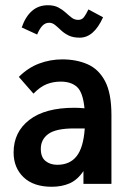

<svg xmlns="http://www.w3.org/2000/svg" viewBox="-20 -703 490 734"><path d="M178 11Q108 11 70 -25.5Q32 -62 32 -120Q32 -198 92 -244.5Q152 -291 264 -291Q281 -291 303 -289Q297 -350 274.5 -370.5Q252 -391 212 -391Q183 -391 158 -381Q133 -371 108 -345L52 -409Q87 -444 129.5 -460Q172 -476 218 -476Q272 -476 314.5 -457.5Q357 -439 381.5 -393Q406 -347 406 -263V0H299V-49Q276 -15 246 -2Q216 11 178 11ZM136 -134Q136 -102 154 -87.5Q172 -73 199 -73Q247 -73 273 -106Q299 -139 304 -212Q293 -212 282.5 -212Q272 -212 263 -212Q194 -212 165 -191Q136 -170 136 -134ZM318 -667 374 -637Q339 -559 285 -559Q259 -559 242 -567.5Q225 -576 213 -587.5Q201 -599 190.5 -607.5Q180 -616 168 -616Q153 -616 142 -604.5Q131 -593 122 -571L63 -598Q77 -639 102 -661Q127 -683 163 -683Q187 -683 203 -674.5Q219 -666 231 -655Q243 -644 254 -635.5Q265 -627 279 -627Q293 -627 301 -637.5Q309 -648 318 -667Z"/></svg>

Font: Inconsolata SemiCondensed Bold
Style: Regular
Weight: 700
Width: 4
Monospace: yes
Designer: Raph Levien, Cyreal, Brenton Simpson
Foundry: Raph Levien, Cyreal, Google
Version: Version 3.001; ttfautohint (v1.8.2.53-6de2)